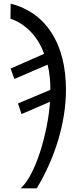

<svg xmlns="http://www.w3.org/2000/svg" viewBox="-20 -785 429 1045"><path d="M92 240H180C276 81 339 -112 339 -297C339 -545 232 -716 38 -765L37 -683C116 -657 186 -589 220 -492L38 -412L58 -355L239 -433C249 -396 255 -342 254 -296L78 -222L97 -164L252 -231C242 -68 174 170 92 240Z"/></svg>

Font: Noto Sans Display SemiCondensed
Style: Italic
Weight: 400
Width: 4
Italic angle: -12°
Designer: Monotype Design Team
Foundry: Monotype Imaging Inc.
Version: Version 1.900